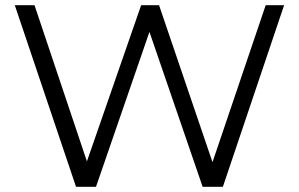

<svg xmlns="http://www.w3.org/2000/svg" viewBox="-20 -720 1151 740"><path d="M1075 -700 839 0H761L556 -597L350 0H273L37 -700H113L315 -98L524 -700H593L799 -95L1004 -700Z"/></svg>

Font: Montserrat-Regular
Style: Regular
Weight: 400
Version: Version 7.200